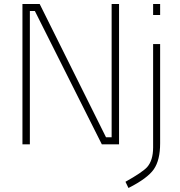

<svg xmlns="http://www.w3.org/2000/svg" viewBox="-20 -720 898 958"><path d="M574 0H488L154 -665H129V0H92V-700H178L509 -35H537V-700H574ZM621 218 606 187Q690 140 714 114Q744 80 744 16V-500H779V-5Q779 79 747.5 124.5Q716 170 621 218ZM779 -645H744V-700H779Z"/></svg>

Font: Storia Sans Thin
Style: Regular
Weight: 100
Designer: Accademia di Belle Arti di Urbino and others
Foundry: Accademia di Belle Arti di Urbino and others.
Version: Version 60.001;May 25, 2020;FontCreator 12.0.0.2522 64-bit